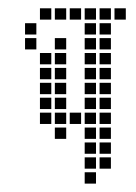

<svg xmlns="http://www.w3.org/2000/svg" viewBox="-20 -337 326 460"><path d="M111.4 -31.4V-4.3H138.6V-31.4ZM111.4 -67.1V-40H138.6V-67.1ZM75.7 -67.1V-40H102.9V-67.1ZM75.7 -102.9V-75.7H102.9V-102.9ZM75.7 -138.6V-111.4H102.9V-138.6ZM75.7 -174.3V-147.1H102.9V-174.3ZM75.7 -210V-182.9H102.9V-210ZM111.4 -245.7V-218.6H138.6V-245.7ZM111.4 -210V-182.9H138.6V-210ZM111.4 -174.3V-147.1H138.6V-174.3ZM111.4 -138.6V-111.4H138.6V-138.6ZM111.4 -102.9V-75.7H138.6V-102.9ZM40 -245.7V-218.6H67.1V-245.7ZM40 -281.4V-254.3H67.1V-281.4ZM75.7 -317.1V-290H102.9V-317.1ZM111.4 -317.1V-290H138.6V-317.1ZM147.1 -317.1V-290H174.3V-317.1ZM182.9 -317.1V-290H210V-317.1ZM218.6 -317.1V-290H245.7V-317.1ZM182.9 -281.4V-254.3H210V-281.4ZM182.9 -245.7V-218.6H210V-245.7ZM182.9 -210V-182.9H210V-210ZM182.9 -174.3V-147.1H210V-174.3ZM182.9 -138.6V-111.4H210V-138.6ZM218.6 -281.4V-254.3H245.7V-281.4ZM218.6 -245.7V-218.6H245.7V-245.7ZM218.6 -210V-182.9H245.7V-210ZM218.6 -174.3V-147.1H245.7V-174.3ZM218.6 -138.6V-111.4H245.7V-138.6ZM218.6 -102.9V-75.7H245.7V-102.9ZM182.9 -102.9V-75.7H210V-102.9ZM182.9 -67.1V-40H210V-67.1ZM182.9 -31.4V-4.3H210V-31.4ZM182.9 4.3V31.4H210V4.3ZM182.9 40V67.1H210V40ZM182.9 75.7V102.9H210V75.7ZM218.6 40V67.1H245.7V40ZM218.6 4.3V31.4H245.7V4.3ZM218.6 -31.4V-4.3H245.7V-31.4ZM218.6 -67.1V-40H245.7V-67.1ZM147.1 -67.1V-40H174.3V-67.1ZM254.3 -317.1V-290H281.4V-317.1Z"/></svg>

Font: Gossip Low Square
Style: Regular
Weight: 400
Width: 3
Designer: Deborah Khodanovich
Version: Version 1.001;Glyphs 3.3.1 (3343)